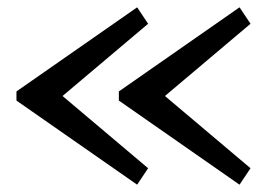

<svg xmlns="http://www.w3.org/2000/svg" viewBox="-20 -650 735 525"><path d="M431 -387.5 665 -190 635 -145 305 -375V-400L635 -630L665 -585ZM151 -387.5 385 -190 355 -145 25 -375V-400L355 -630L385 -585Z"/></svg>

Font: Besley* Narrow
Style: Regular
Weight: 400
Width: 4
Designer: Owen Earl
Foundry: indestructible type*
Version: Version 3.000; ttfautohint (v1.8.3)